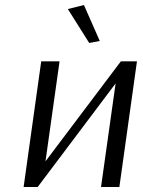

<svg xmlns="http://www.w3.org/2000/svg" viewBox="-20 -744 569 764"><path d="M461 -500H525L455 0H382L440 -412L130 0H74L144 -500H217L161 -102ZM250 -708 314 -724 377 -581 335 -573Z"/></svg>

Font: ArsenalItalic
Style: Italic
Weight: 400
Italic angle: -9°
Designer: Andrij Shevchenko
Foundry: Stairsfor.com
Version: Version 1.000